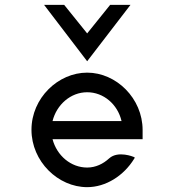

<svg xmlns="http://www.w3.org/2000/svg" viewBox="-20 -762 737 793"><path d="M340 -509 519 -742H435L340 -624L245 -742H162ZM569 -187V-225C569 -356 460 -462 340 -462C220 -462 110 -357 110 -226C110 -95 220 11 340 11C417 11 491 -36 534 -106L537 -111L532 -114C532 -114 468 -141 431 -108C406 -85 375 -70 340 -70C273 -70 215 -119 197 -187ZM197 -262C214 -330 272 -381 340 -381C408 -381 466 -331 482 -262Z"/></svg>

Font: Charger Monospace
Style: Regular
Weight: 400
Designer: Jasper
Foundry: Cannot Into Space Fonts
Version: Version 0.980